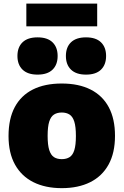

<svg xmlns="http://www.w3.org/2000/svg" viewBox="-20 -1014 673 1046"><path d="M316.5 11Q227 11 162 -21.5Q97 -54 61.8 -117.2Q26.5 -180.5 26.5 -273Q26.5 -367 60.5 -430.5Q94.5 -494 159.2 -526.5Q224 -559 316.5 -559Q409 -559 474 -526Q539 -493 572.8 -429.5Q606.5 -366 606.5 -274Q606.5 -181 571.5 -117.5Q536.5 -54 471.5 -21.5Q406.5 11 316.5 11ZM316.5 -147Q342 -147 359.2 -158Q376.5 -169 385 -196.5Q393.5 -224 393.5 -273Q393.5 -323.5 384.8 -351.2Q376 -379 358.8 -390Q341.5 -401 316.5 -401Q291.5 -401 274.2 -390Q257 -379 248.2 -351.5Q239.5 -324 239.5 -274Q239.5 -224.5 248.2 -196.8Q257 -169 274 -158Q291 -147 316.5 -147ZM448.5 -607.5Q395 -607.5 367 -634.5Q339 -661.5 339 -709Q339 -757 367 -783.8Q395 -810.5 448.5 -810.5Q502.5 -810.5 530.2 -783.5Q558 -756.5 558 -709Q558 -661.5 530.2 -634.5Q502.5 -607.5 448.5 -607.5ZM184.5 -607.5Q131 -607.5 103 -634.5Q75 -661.5 75 -709Q75 -757 103 -783.8Q131 -810.5 184.5 -810.5Q238.5 -810.5 266.2 -783.5Q294 -756.5 294 -709Q294 -661.5 266.2 -634.5Q238.5 -607.5 184.5 -607.5ZM123.5 -870.5V-994.5H509.5V-870.5Z"/></svg>

Font: Encode Sans Condensed Thin Black
Style: Regular
Weight: 900
Version: Version 3.002